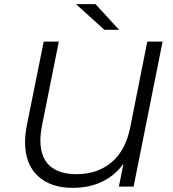

<svg xmlns="http://www.w3.org/2000/svg" viewBox="-20 -901 833 927"><path d="M765 -700 625 0H554L576 -110Q533 -52 471 -23Q409 6 331 6Q224 6 162.5 -51.5Q101 -109 101 -215Q101 -253 110 -298L191 -700H264L183 -296Q175 -253 175 -223Q175 -142 219.5 -101Q264 -60 350 -60Q449 -60 517.5 -116.5Q586 -173 609 -287L691 -700ZM347 -881H441L555 -757H484Z"/></svg>

Font: Montserrat Alternates
Style: Italic
Weight: 400
Italic angle: -11.3°
Designer: Julieta Ulanovsky
Foundry: Julieta Ulanovsky
Version: Version 7.200